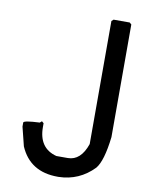

<svg xmlns="http://www.w3.org/2000/svg" viewBox="-78 -725 595 780"><g transform="rotate(10 219.5 -335.0)"><path d="M327.1 -668.9H393.6L401.4 -662.1V-197.3Q389.6 -96.7 362.3 -64.5Q302.7 -2.9 217.8 -1H213.9Q99.6 -1 57.6 -98.6L38.1 -176.8V-193.4Q38.1 -202.1 104.5 -205.1L112.3 -211.9L120.1 -205.1V-189.5Q120.1 -102.5 194.3 -83H241.2Q294.9 -83 319.3 -154.3V-662.1Z"/></g></svg>

Font: LaylaThuluth
Style: Regular
Weight: 400
Version: Version 2.0